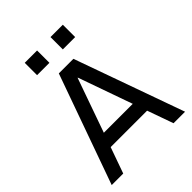

<svg xmlns="http://www.w3.org/2000/svg" viewBox="-246 -1023 1155 1155"><g transform="rotate(-45 332.0 -445.0)"><path d="M394 -700 644 0H546L487 -166H177L118 0H20L270 -700ZM331 -601 209 -256H455L333 -601ZM170 -785V-890H275V-785ZM389 -785V-890H494V-785Z"/></g></svg>

Font: Quantico
Style: Regular
Weight: 400
Designer: Matt Desmond
Foundry: MADtype
Version: Version 2.002